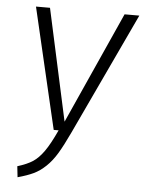

<svg xmlns="http://www.w3.org/2000/svg" viewBox="-51 -726 587 779"><g transform="rotate(5 242.5 -337.0)"><path d="M484.9 -685.1 252 -189Q226.6 -134.8 206.8 -101.8Q187 -68.8 163.1 -46.1Q139.2 -23.4 114 -11.5Q88.9 0.5 49.8 11.2L44.9 -33.2Q84.5 -45.4 107.4 -60.5Q130.4 -75.7 151.6 -105.7Q172.9 -135.7 199.2 -192.9H179.2L64 -685.1H121.1L220.2 -230L424.8 -685.1Z"/></g></svg>

Font: Fira Sans Compressed Light
Style: Italic
Weight: 300
Width: 3
Italic angle: -8°
Designer: Carrois Corporate & Edenspiekermann AG
Foundry: Carrois Corporate GbR & Edenspiekermann AG
Version: Version 4.203;PS 004.203;hotconv 1.0.88;makeotf.lib2.5.64775